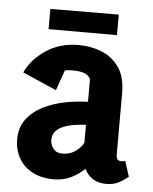

<svg xmlns="http://www.w3.org/2000/svg" viewBox="-48 -655 558 699"><g transform="rotate(5 231.5 -305.0)"><path d="M174 4Q128 4 95.5 -13.5Q63 -31 46 -61.5Q29 -92 29 -129Q29 -173 51.5 -203Q74 -233 110.5 -251.5Q147 -270 190 -278.5Q233 -287 274 -288V-367Q274 -378 258.5 -387.5Q243 -397 209 -397Q201 -397 193 -396.5Q185 -396 180 -394L154 -320L30 -374Q51 -421 102 -456Q153 -491 223 -491Q266 -491 305 -476Q344 -461 369.5 -426Q395 -391 395 -330V-105Q395 -92 400.5 -87.5Q406 -83 413 -83Q418 -83 422.5 -84Q427 -85 428 -85L446 -29Q439 -23 418 -9.5Q397 4 366 4Q336 4 316.5 -9Q297 -22 286 -44Q266 -24 237.5 -10Q209 4 174 4ZM198 -92Q226 -92 246.5 -107.5Q267 -123 274 -139V-204Q255 -203 234 -200Q213 -197 194.5 -190Q176 -183 164.5 -170.5Q153 -158 153 -138Q153 -121 164 -106.5Q175 -92 198 -92ZM108 -539V-613L358 -614V-539Z"/></g></svg>

Font: Kreon Light
Style: Regular
Weight: 300
Designer: Julia Petretta
Foundry: Julia Petretta and Eli Heuer
Version: Version 2.002